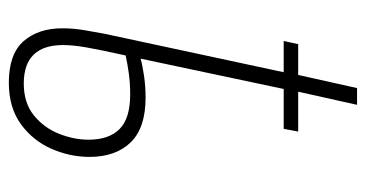

<svg xmlns="http://www.w3.org/2000/svg" viewBox="-212 -586 809 424"><g transform="rotate(90 192.0 -374.5)"><path d="M163 10Q100 10 71.5 -22.5Q43 -55 43 -108Q43 -132 47 -156Q51 -180 55 -201L140 -597H71L78 -629H146L175 -759H212L183 -629H271L265 -597H177L110 -281Q124 -285 147.5 -288.5Q171 -292 196 -292Q263 -292 295 -259Q327 -226 327 -168Q327 -125 309 -84Q291 -43 254.5 -16.5Q218 10 163 10ZM165 -23Q208 -23 235.5 -45.5Q263 -68 276 -101Q289 -134 289 -166Q289 -211 265.5 -234.5Q242 -258 189 -258Q165 -258 143 -255Q121 -252 103 -248Q91 -194 85.5 -163Q80 -132 80 -110Q80 -23 165 -23Z"/></g></svg>

Font: Noto Sans Condensed ExtraLight
Style: Italic
Weight: 200
Width: 3
Italic angle: -12°
Designer: Monotype Design Team
Foundry: Monotype Imaging Inc.
Version: Version 2.013; ttfautohint (v1.8.4.7-5d5b)